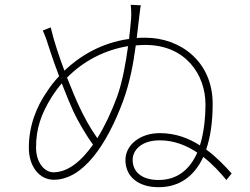

<svg xmlns="http://www.w3.org/2000/svg" viewBox="-20 -785 1040 799"><path d="M640 -36C571 -36 532 -69 532 -120C532 -159 567 -201 645 -201C704 -201 756 -180 801 -150C771 -82 720 -36 640 -36ZM466 -379C442 -315 415 -258 385 -210C357 -249 329 -300 311 -339C298 -366 279 -411 259 -462C326 -530 414 -577 513 -593C503 -520 489 -442 466 -379ZM202 -68C167 -68 130 -106 130 -171C130 -249 150 -310 198 -386C210 -404 223 -422 237 -438C254 -394 272 -351 285 -322C304 -281 338 -223 367 -183C317 -112 261 -68 202 -68ZM557 -695C560 -717 563 -749 566 -763L524 -765C527 -738 527 -715 524 -690C522 -669 520 -647 517 -623C402 -607 312 -552 248 -491C226 -550 204 -615 191 -671L158 -658C168 -637 179 -605 190 -569C199 -541 212 -505 226 -468C206 -447 190 -426 177 -406C132 -342 100 -262 100 -170C100 -92 144 -37 204 -37C326 -37 425 -184 492 -364C521 -443 535 -521 545 -596C558 -597 571 -598 585 -598C754 -598 835 -472 835 -352C835 -291 828 -231 812 -180C765 -210 710 -231 645 -231C563 -231 502 -182 502 -119C502 -51 554 -6 640 -6C727 -6 789 -52 826 -132C866 -101 899 -64 922 -36L944 -63C919 -91 883 -130 838 -163C856 -215 865 -279 865 -353C865 -531 728 -628 586 -628C573 -628 561 -628 549 -627Z"/></svg>

Font: Source Han Sans CN ExtraLight
Style: Regular
Weight: 250
Designer: Ryoko NISHIZUKA (kana & ideographs); Paul D. Hunt (Latin, Greek & Cyrillic); Wenlong ZHANG (bopomofo); Sandoll Communica
Foundry: Adobe Systems Incorporated
Version: Version 1.004;PS 1.004;hotconv 16.6.51;makeotf.lib2.5.65220